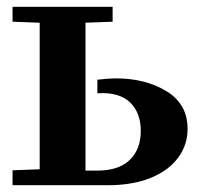

<svg xmlns="http://www.w3.org/2000/svg" viewBox="-20 -546 591 566"><path d="M17 -44 97 -47V-479L17 -482V-526H312V-482L232 -479V-43H266Q330 -43 362.5 -74.5Q395 -106 395 -160Q395 -214 363 -244.5Q331 -275 267 -271V-311Q303 -315 321 -315Q409 -315 471 -277Q533 -239 533 -166Q533 -119 505 -81Q477 -43 424 -21.5Q371 0 298 0H17Z"/></svg>

Font: Minipax
Style: Bold
Weight: 600
Designer: Raphaël Ronot, Igor Stepanchenko (Cyrillic)
Foundry: steppetype
Version: Version 1.002